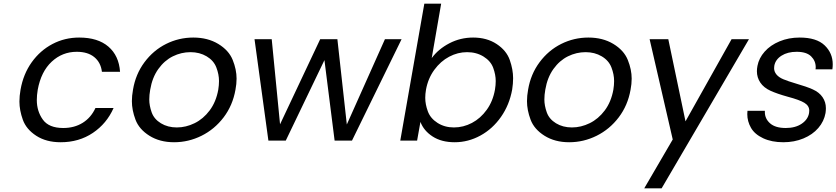

<svg xmlns="http://www.w3.org/2000/svg" viewBox="-20 -760 4522 1038"><path d="M91 -275Q106 -360 151.5 -423.5Q197 -487 263.5 -522Q330 -557 408 -557Q509 -557 566 -508Q623 -459 629 -372H531Q525 -422 490 -451Q455 -480 395 -480Q317 -480 259.5 -426.5Q202 -373 184 -275Q179 -245 179 -219Q179 -159 211.5 -113.5Q244 -68 322 -68Q382 -68 427 -96Q472 -124 496 -176H594Q557 -92 482 -41.5Q407 9 308 9Q230 9 176 -26Q122 -61 103.5 -112.5Q85 -164 85 -211Q85 -241 91 -275Z M921 9Q844 9 788 -26Q732 -61 712.5 -113Q693 -165 693 -213Q693 -242 699 -275Q713 -359 761 -423.5Q809 -488 878 -522.5Q947 -557 1025 -557Q1103 -557 1160 -522.5Q1217 -488 1238 -436Q1259 -384 1259 -335Q1259 -306 1253 -275Q1238 -190 1189 -125.5Q1140 -61 1069.5 -26Q999 9 921 9ZM936 -71Q985 -71 1032 -94Q1079 -117 1113.5 -163Q1148 -209 1160 -275Q1164 -300 1164 -322Q1164 -358 1149.5 -395.5Q1135 -433 1097 -455.5Q1059 -478 1010 -478Q960 -478 914.5 -455.5Q869 -433 836 -387Q803 -341 792 -275Q787 -247 787 -222Q787 -189 800 -152.5Q813 -116 850 -93.5Q887 -71 936 -71Z M2151 -548 1883 0H1789L1734 -435L1525 0H1431L1356 -548H1449L1494 -88L1711 -548H1804L1855 -87L2061 -548Z M2314 -446Q2350 -495 2409.5 -526Q2469 -557 2538 -557Q2612 -557 2665 -522Q2718 -487 2736 -435.5Q2754 -384 2754 -337Q2754 -308 2749 -276Q2734 -193 2688.5 -128Q2643 -63 2577 -27Q2511 9 2438 9Q2367 9 2319 -22Q2271 -53 2253 -101L2235 0H2144L2274 -740H2365ZM2656 -276Q2660 -300 2660 -322Q2660 -356 2646.5 -393Q2633 -430 2594.5 -454Q2556 -478 2505 -478Q2455 -478 2408.5 -453.5Q2362 -429 2328 -382.5Q2294 -336 2283 -275Q2279 -252 2279 -231Q2279 -196 2293 -158Q2307 -120 2345.5 -95.5Q2384 -71 2434 -71Q2485 -71 2531.5 -95.5Q2578 -120 2611.5 -166.5Q2645 -213 2656 -276Z M3057 9Q2980 9 2924 -26Q2868 -61 2848.5 -113Q2829 -165 2829 -213Q2829 -242 2835 -275Q2849 -359 2897 -423.5Q2945 -488 3014 -522.5Q3083 -557 3161 -557Q3239 -557 3296 -522.5Q3353 -488 3374 -436Q3395 -384 3395 -335Q3395 -306 3389 -275Q3374 -190 3325 -125.5Q3276 -61 3205.5 -26Q3135 9 3057 9ZM3072 -71Q3121 -71 3168 -94Q3215 -117 3249.5 -163Q3284 -209 3296 -275Q3300 -300 3300 -322Q3300 -358 3285.5 -395.5Q3271 -433 3233 -455.5Q3195 -478 3146 -478Q3096 -478 3050.5 -455.5Q3005 -433 2972 -387Q2939 -341 2928 -275Q2923 -247 2923 -222Q2923 -189 2936 -152.5Q2949 -116 2986 -93.5Q3023 -71 3072 -71Z M4029 -548 3557 258H3463L3617 -6L3492 -548H3593L3686 -104L3935 -548Z M4215 9Q4152 9 4106 -12.5Q4060 -34 4040 -69Q4020 -104 4020 -143Q4020 -152 4021 -161H4115Q4115 -157 4115 -154Q4115 -118 4143.5 -93Q4172 -68 4228 -68Q4280 -68 4314 -91Q4348 -114 4354 -149Q4355 -156 4355 -162Q4355 -188 4329 -204Q4303 -220 4239 -237Q4181 -253 4145 -269.5Q4109 -286 4090.5 -313.5Q4072 -341 4072 -375Q4072 -388 4075 -404Q4083 -446 4114 -481Q4145 -516 4194.5 -536.5Q4244 -557 4303 -557Q4394 -557 4438 -515Q4482 -473 4482 -412Q4482 -399 4480 -385H4389Q4390 -391 4390 -396Q4390 -431 4365 -455.5Q4340 -480 4287 -480Q4238 -480 4205 -459Q4172 -438 4166 -404Q4165 -397 4165 -391Q4165 -373 4177.5 -357.5Q4190 -342 4215 -331.5Q4240 -321 4284 -308Q4340 -292 4374.5 -276.5Q4409 -261 4427 -234.5Q4445 -208 4445 -175Q4445 -163 4443 -149Q4435 -104 4404 -68Q4373 -32 4323.5 -11.5Q4274 9 4215 9Z"/></svg>

Font: Fz Poppins
Style: Italic
Weight: 400
Italic angle: -10°
Designer: Ninad Kale (Devanagari), Jonny Pinhorn (Latin)
Foundry: Indian Type Foundry
Version: Vit hóa bi Vntype.Com & FontZin.Com